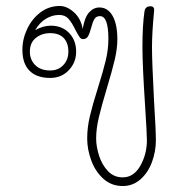

<svg xmlns="http://www.w3.org/2000/svg" viewBox="-20 -620 651 643"><path d="M496 -280Q502 -184 502 -150Q502 -113 489 -77.5Q476 -42 450.5 -19.5Q425 3 391 3Q353 3 326 -21.5Q299 -46 285.5 -83Q272 -120 272 -156Q272 -193 281 -231Q290 -269 308 -326Q325 -380 334 -417Q343 -454 343 -490Q343 -566 315 -566Q302 -566 296 -556Q290 -546 285 -526Q280 -507 274.5 -498Q269 -489 258 -489Q251 -489 246 -496.5Q241 -504 233 -519Q221 -544 209.5 -557Q198 -570 178 -570Q155 -570 133.5 -557Q112 -544 98 -519Q124 -534 150 -534Q188 -534 211.5 -509.5Q235 -485 235 -447Q235 -411 210.5 -385Q186 -359 148 -359Q103 -359 79 -383Q55 -407 55 -453Q55 -489 71 -523Q87 -557 115.5 -578.5Q144 -600 180 -600Q204 -600 227.5 -579Q251 -558 257 -523Q263 -561 278 -578Q293 -595 313 -595Q341 -595 357 -567Q373 -539 373 -488Q373 -457 364 -419Q355 -381 338 -325Q320 -265 311 -227Q302 -189 302 -156Q302 -130 311.5 -99.5Q321 -69 341 -47.5Q361 -26 391 -26Q428 -26 450 -65Q472 -104 472 -150Q472 -172 466 -264Q457 -401 457 -462Q457 -536 464 -583Q467 -599 484 -599Q498 -599 496 -583Q489 -510 489 -462Q489 -413 496 -280ZM148 -509Q120 -509 100 -493Q80 -477 80 -447Q80 -420 98 -402Q116 -384 148 -384Q175 -384 192 -402Q209 -420 209 -447Q209 -476 193.5 -492.5Q178 -509 148 -509Z"/></svg>

Font: Mali ExtraLight
Style: Regular
Weight: 275
Version: Version 1.000; ttfautohint (v1.6)